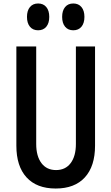

<svg xmlns="http://www.w3.org/2000/svg" viewBox="-20 -1067 640 1103"><path d="M74 -800H188V-240Q188 -170 218 -130Q248 -90 302 -90Q356 -90 386 -130Q416 -170 416 -240V-800H526V-230Q526 -112 467.5 -48Q409 16 300 16Q191 16 132.5 -48Q74 -112 74 -230ZM199 -893Q169 -893 152 -913.5Q135 -934 135 -970Q135 -1006 152 -1026.5Q169 -1047 199 -1047Q229 -1047 246 -1026.5Q263 -1006 263 -970Q263 -934 246 -913.5Q229 -893 199 -893ZM401 -893Q371 -893 354 -913.5Q337 -934 337 -970Q337 -1006 354 -1026.5Q371 -1047 401 -1047Q431 -1047 448 -1026.5Q465 -1006 465 -970Q465 -934 448 -913.5Q431 -893 401 -893Z"/></svg>

Font: Martian Mono Condensed
Style: Regular
Weight: 400
Width: 3
Designer: Roman Shamin
Foundry: Evil Martians
Version: Version 1.000